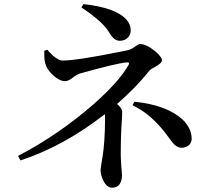

<svg xmlns="http://www.w3.org/2000/svg" viewBox="-20 -839 1040 920"><path d="M370.1 -803.7 379.9 -819.3Q534.2 -802.7 586.9 -744.1Q606.4 -720.7 606.4 -694.3Q606.4 -663.1 578.1 -648.4Q566.4 -643.6 554.7 -643.6Q530.3 -643.6 511.7 -669.9Q507.8 -674.8 501 -686.5Q494.1 -697.3 490.2 -702.1Q456.1 -746.1 370.1 -803.7ZM192.4 -595.7 207 -600.6Q248 -551.8 278.3 -548.8Q347.7 -548.8 559.6 -591.8Q580.1 -595.7 592.8 -598.6Q610.4 -602.5 634.8 -621.1Q644.5 -627.9 651.4 -627.9Q681.6 -627.9 725.6 -591.8Q754.9 -566.4 755.9 -550.8Q755.9 -536.1 724.6 -519.5Q702.1 -507.8 697.3 -502Q632.8 -420.9 541 -340.8Q565.4 -320.3 565.4 -301.8Q565.4 -293.9 564.5 -273.4Q558.6 -196.3 558.6 -96.7Q558.6 -77.1 561.5 -37.1Q564.5 -7.8 564.5 2Q562.5 59.6 517.6 60.5Q487.3 60.5 469.7 13.7Q461.9 -6.8 461.9 -24.4Q461.9 -30.3 470.7 -85Q471.7 -87.9 471.7 -89.8Q482.4 -158.2 483.4 -263.7Q483.4 -284.2 482.4 -292Q286.1 -138.7 78.1 -70.3L66.4 -91.8Q259.8 -192.4 429.7 -340.8Q548.8 -446.3 594.7 -525.4Q603.5 -540 592.8 -540Q589.8 -540 587.9 -540Q538.1 -536.1 361.3 -486.3L360.4 -485.4H359.4Q346.7 -481.4 320.3 -460.9Q304.7 -450.2 292 -450.2Q260.7 -450.2 223.6 -489.3Q207 -507.8 200.2 -525.4Q190.4 -546.9 192.4 -595.7ZM615.2 -335 624 -351.6Q778.3 -335.9 854.5 -266.6Q897.5 -224.6 898.4 -175.8Q898.4 -145.5 870.1 -134.8Q860.4 -130.9 851.6 -130.9Q826.2 -130.9 806.6 -156.2Q799.8 -164.1 793 -173.8Q723.6 -272.5 645.5 -318.4Q629.9 -327.1 615.2 -335Z"/></svg>

Font: GenYoMin JP SemiBold
Style: Regular
Weight: 600
Version: Version 1.001;PS 1;hotconv 16.6.51;makeotf.lib2.5.65220 DEVE